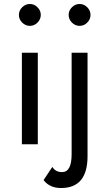

<svg xmlns="http://www.w3.org/2000/svg" viewBox="-20 -725 550 965"><path d="M90 -460H170V0H90ZM91.5 -611.5Q75 -628 75 -650Q75 -672 91.5 -688.5Q108 -705 130 -705Q152 -705 168.5 -688.5Q185 -672 185 -650Q185 -628 168.5 -611.5Q152 -595 130 -595Q108 -595 91.5 -611.5ZM243 114Q259 140 292 140Q340 140 340 50V-460H420V60Q420 220 287 220Q229 220 199 180ZM341.5 -611.5Q325 -628 325 -650Q325 -672 341.5 -688.5Q358 -705 380 -705Q402 -705 418.5 -688.5Q435 -672 435 -650Q435 -628 418.5 -611.5Q402 -595 380 -595Q358 -595 341.5 -611.5Z"/></svg>

Font: renner_400book
Style: Book
Weight: 400
Version: Version 003.000 ; ttfautohint (v0.97) -l 8 -r 50 -G 200 -x 1